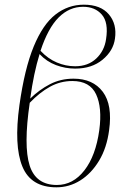

<svg xmlns="http://www.w3.org/2000/svg" viewBox="-20 -790 538 820"><path d="M221 10Q112 10 75.5 -79Q39 -168 63 -341Q85 -497 124 -591.5Q163 -686 217 -728Q271 -770 338 -770Q410 -770 445 -728.5Q480 -687 471 -625Q464 -573 418 -535Q372 -497 301 -497Q259 -497 219 -512Q179 -527 149 -559Q124 -478 109 -369Q148 -407 193.5 -430.5Q239 -454 294 -454Q377 -454 419 -398Q461 -342 446 -234Q436 -158 403 -103.5Q370 -49 323 -19.5Q276 10 221 10ZM335 -761Q276 -761 230.5 -715.5Q185 -670 153 -573Q185 -539 223 -523Q261 -507 301 -507Q356 -507 391 -540Q426 -573 433 -623Q444 -694 415 -727.5Q386 -761 335 -761ZM289 -444Q238 -444 193.5 -419.5Q149 -395 107 -351Q80 -167 106.5 -83.5Q133 0 223 0Q292 0 340.5 -62.5Q389 -125 404 -234Q417 -330 390.5 -387Q364 -444 289 -444Z"/></svg>

Font: Noto Serif Display SemiCondensed ExtraLight
Style: Italic
Weight: 200
Width: 4
Italic angle: -12°
Designer: Monotype Design Team
Foundry: Monotype Imaging Inc.
Version: Version 2.009